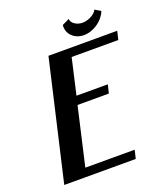

<svg xmlns="http://www.w3.org/2000/svg" viewBox="-153 -957 912 1060"><g transform="rotate(-20 303.0 -426.5)"><path d="M442 -807C406 -807 377 -830 377 -851V-853L335 -833C335 -830 334 -826 334 -823C334 -777 372 -740 426 -740C484 -740 543 -783 561 -833L527 -853C519 -831 479 -807 442 -807ZM460 0 472 -50H182L260 -390H444L456 -440H272L320 -650H594L606 -700H202L40 0Z"/></g></svg>

Font: Pfennig
Style: BoldItalic
Weight: 700
Italic angle: -13°
Version: Version 20100423